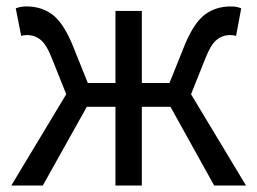

<svg xmlns="http://www.w3.org/2000/svg" viewBox="-20 -577 800 597"><path d="M186 -284 142 -394Q125 -438 106.5 -453Q88 -468 64 -468Q53 -468 46 -465L29 -551Q43 -557 62 -557Q109 -557 142.5 -532Q176 -507 204 -441L253 -319H339V-543H421V-319H507L556 -441Q584 -507 617.5 -532Q651 -557 698 -557Q717 -557 730 -551L714 -465Q707 -468 696 -468Q672 -468 653.5 -453Q635 -438 618 -394L574 -284L745 0H646L510 -245H421V0H339V-245H250L113 0H15Z"/></svg>

Font: Merged Yaku Han JP
Style: Regular
Weight: 400
Designer: Ryoko NISHIZUKA 西塚涼子 (kana, bopomofo & ideographs); Paul D. Hunt (Latin, Greek & Cyrillic); Sandoll Communications 산돌커뮤니
Foundry: Adobe
Version: Version 2.004